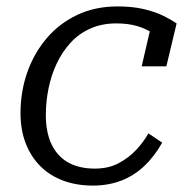

<svg xmlns="http://www.w3.org/2000/svg" viewBox="-20 -567 587 599"><path d="M276 -41Q318 -41 349.5 -57.5Q381 -74 404.5 -99Q428 -124 443 -151L486 -122Q462 -79 429.5 -48.5Q397 -18 357 -3Q317 12 270 12Q220 12 178.5 -3Q137 -18 107 -47.5Q77 -77 60.5 -119Q44 -161 44 -214Q44 -281 65 -341Q86 -401 125.5 -447.5Q165 -494 221 -520.5Q277 -547 347 -547Q393 -547 429 -538.5Q465 -530 490 -517.5Q515 -505 531 -494L499 -360H422L451 -485Q463 -482 471 -476Q479 -470 483 -462Q487 -454 488 -446.5Q489 -439 487 -432Q476 -449 456.5 -463Q437 -477 408.5 -485.5Q380 -494 343 -494Q298 -494 262 -478Q226 -462 200 -433.5Q174 -405 157 -369Q140 -333 131.5 -291.5Q123 -250 123 -208Q123 -154 141 -116.5Q159 -79 193 -60Q227 -41 276 -41Z"/></svg>

Font: Roboto Serif Light
Style: Italic
Weight: 300
Italic angle: -10°
Version: Version 1.007